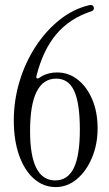

<svg xmlns="http://www.w3.org/2000/svg" viewBox="-20 -750 444 779"><path d="M206 9Q156 9 117.5 -25Q79 -59 57.5 -120Q36 -181 36 -261Q36 -343 59.5 -420.5Q83 -498 125 -562Q167 -626 222.5 -670Q278 -714 342 -729Q352 -731 356.5 -727Q361 -723 361 -717Q361 -707 350 -704Q262 -675 208 -610.5Q154 -546 128 -442Q126 -435 129.5 -432.5Q133 -430 139 -434Q170 -456 212 -456Q259 -456 296 -426.5Q333 -397 354.5 -346Q376 -295 376 -229Q376 -164 353 -109.5Q330 -55 291.5 -23Q253 9 206 9ZM204 -18Q255 -18 279.5 -68.5Q304 -119 304 -224Q304 -331 281 -381Q258 -431 208 -431Q102 -431 102 -218Q102 -18 204 -18Z"/></svg>

Font: Instrument Serif
Style: Regular
Weight: 400
Designer: Rodrigo Fuenzalida
Foundry: fragTYPE
Version: Version 1.000; ttfautohint (v1.8.4.7-5d5b);gftools[0.9.27]